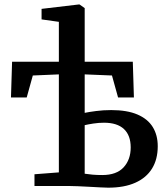

<svg xmlns="http://www.w3.org/2000/svg" viewBox="-20 -839 756 866"><path d="M468 7.5Q456 7.5 432.8 6.2Q409.5 5 382.8 3.5Q356 2 332.2 1Q308.5 0 295 0H135.5V-53L245.5 -61.5V-503.5L128 -498.5L100.5 -399.5H29.5L34.5 -560.5H245.5V-740.5L167.5 -751.5V-799L336.5 -819H338.5L362 -802.5V-560.5H579L584 -399.5H512.5L485 -498.5L362 -503.5V-330Q381 -334 413.2 -338.2Q445.5 -342.5 481.5 -342.5Q553.5 -342.5 600 -322.5Q646.5 -302.5 669 -266Q691.5 -229.5 691.5 -179.5Q691.5 -120.5 665.8 -78.8Q640 -37 590.2 -14.8Q540.5 7.5 468 7.5ZM441.5 -49.5Q505.5 -49.5 537.5 -84.2Q569.5 -119 569.5 -174Q569.5 -228.5 539 -257Q508.5 -285.5 449 -285.5Q425.5 -285.5 401.2 -281.8Q377 -278 362 -274.5V-55.5Q377.5 -53 397.8 -51.2Q418 -49.5 441.5 -49.5Z"/></svg>

Font: Merriweather 20pt SemiBold
Style: Regular
Weight: 600
Version: Version 2.100